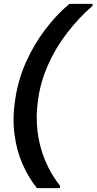

<svg xmlns="http://www.w3.org/2000/svg" viewBox="-20 -831 501 996"><path d="M172 145Q128 91 97 20.5Q66 -50 55 -135Q44 -220 59 -316Q74 -417 114.5 -508Q155 -599 213.5 -676.5Q272 -754 340 -811H461L459 -800Q385 -735 326 -657.5Q267 -580 229 -494Q191 -408 178 -318Q165 -232 174.5 -151.5Q184 -71 214 1Q244 73 292 134L290 145Z"/></svg>

Font: DM Sans 10pt SemiBold
Style: Italic
Weight: 600
Italic angle: -10°
Version: Version 4.004;gftools[0.9.30]